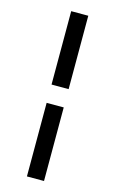

<svg xmlns="http://www.w3.org/2000/svg" viewBox="-122 -774 534 890"><g transform="rotate(15 145.0 -328.5)"><path d="M104 -725.1H186V-373H104ZM104 -285.2H186V67.9H104Z"/></g></svg>

Font: D-DIN Exp
Style: Regular
Weight: 400
Width: 7
Designer: Charles Nix
Foundry: Datto Inc.
Version: Version 1.00